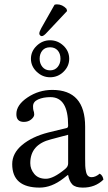

<svg xmlns="http://www.w3.org/2000/svg" viewBox="-20 -852 497 882"><path d="M210 -634.8Q187 -634.8 174.6 -619.9Q162.1 -605 162.1 -582Q162.1 -560.1 175 -544.4Q188 -528.8 210 -528.8Q231.9 -528.8 244.9 -544.4Q257.8 -560.1 257.8 -582Q257.8 -606 244.9 -620.4Q231.9 -634.8 210 -634.8ZM297.9 -582Q297.9 -547.9 272 -522.5Q246.1 -497.1 210 -497.1Q174.8 -497.1 148.4 -522.5Q122.1 -547.9 122.1 -582Q122.1 -616.2 148.4 -641.6Q174.8 -667 210 -667Q245.1 -667 271.5 -642.1Q297.9 -617.2 297.9 -582ZM293 -232.9 213.9 -211.9Q118.7 -188 119.1 -102.1Q119.1 -75.2 137.5 -53Q155.8 -30.8 190.9 -30.8Q225.1 -30.8 278.8 -75.2Q293 -86.4 293 -101.1ZM293 -47.9H291L271 -32.2Q216.8 9.8 162.1 9.8Q36.1 9.8 36.1 -98.1Q36.1 -147.9 81.5 -186Q127 -224.1 201.2 -243.2L287.1 -264.2Q293 -266.1 293 -275.9Q293 -405.8 211.9 -405.8Q178.7 -405.8 155.3 -395.3Q131.8 -384.8 131.8 -363.8Q131.8 -349.6 133.8 -344.2Q136.7 -338.4 137.2 -326.2Q137.2 -314.9 123.5 -303.5Q109.9 -292 89.8 -292Q54.7 -292 55.2 -328.1Q55.2 -370.1 106.7 -404.5Q158.2 -439 220.2 -439Q371.1 -439 371.1 -270V-123Q371.1 -102.1 371.6 -90.1Q372.1 -78.1 375 -64Q377.9 -49.8 384.5 -43.9Q391.1 -38.1 400.9 -38.1Q418.9 -38.1 438 -54.2Q452.1 -46.4 455.1 -26.9Q417 10.3 359.9 9.8Q325.7 9.8 311.8 -5.1Q297.9 -20 293 -47.9ZM230.5 -830.1Q235.4 -832 241.7 -832Q266.6 -832 285.6 -811.5L288.1 -801.3L195.8 -703.1Q180.7 -686 171.9 -686Q167.5 -686 164.1 -689.7Q160.6 -693.4 160.6 -697.8Q160.6 -706.5 169.9 -723.1Z"/></svg>

Font: Linux Libertine O
Style: Regular
Weight: 400
Designer: Philipp H. Poll
Foundry: Philipp H. Poll
Version: Version 5.3.0